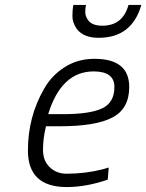

<svg xmlns="http://www.w3.org/2000/svg" viewBox="-20 -747 592 777"><path d="M249 -44Q326 -44 396 -62L420 -69L416 -20Q329 10 250 10Q93 10 93 -138Q93 -274 158 -387Q189 -442 242 -475.5Q295 -509 362 -509Q503 -509 503 -395Q503 -307 435 -271.5Q367 -236 222 -236H166Q154 -186 154 -141Q154 -96 181.5 -70Q209 -44 249 -44ZM234 -285Q344 -285 393.5 -308.5Q443 -332 443 -395Q443 -458 359 -458Q228 -458 175 -285ZM328 -727Q325 -714 325 -698Q325 -682 336 -666Q352 -643 394 -643Q477 -643 500 -727H552Q514 -594 379 -594Q317 -594 290 -631Q273 -656 273 -682Q273 -708 277 -727Z"/></svg>

Font: Titillium Web Light
Style: Italic
Weight: 300
Italic angle: -13°
Version: Version 1.002;PS 57.000;hotconv 1.0.70;makeotf.lib2.5.55311